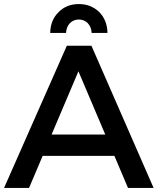

<svg xmlns="http://www.w3.org/2000/svg" viewBox="-41 -925 776 945"><path d="M589 0H715L409 -700H288L-21 0H102L169 -158H522ZM213 -263 345 -574 477 -263ZM206 -763H284C285 -782 291 -798 303 -811C315 -823 330 -829 347 -829C364 -829 379 -823 391 -811C403 -798 409 -782 410 -763H488C487 -806 473 -840 447 -866C420 -892 387 -905 347 -905C307 -905 274 -892 248 -866C221 -840 207 -806 206 -763Z"/></svg>

Font: Argentum Sans
Style: Regular
Weight: 400
Designer: Julieta Ulanovsky
Foundry: Julieta Ulanovsky
Version: Version 5.001;March 29, 2019;FontCreator 11.5.0.2425 64-bit